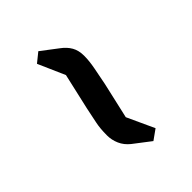

<svg xmlns="http://www.w3.org/2000/svg" viewBox="12 -535 506 506"><g transform="rotate(45 265.0 -282.0)"><path d="M359 -229Q333 -229 314.5 -233Q296 -237 271 -242L170 -265L95 -232L74 -258L109 -304Q120 -319 134 -327Q148 -335 168 -335Q187 -335 210.5 -330.5Q234 -326 259 -321L360 -298L436 -333L456 -305L420 -258Q408 -243 392 -236Q376 -229 359 -229Z"/></g></svg>

Font: Faustina VF Beta
Style: Regular
Weight: 400
Designer: Alfonso Garcia
Foundry: Omnibus-Type
Version: Version 1.006